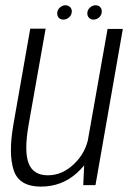

<svg xmlns="http://www.w3.org/2000/svg" viewBox="-20 -704 489 730"><path d="M296.5 0H343L447 -594H389L301 -97ZM153.5 -595H95L31 -231Q11.5 -119.5 32 -57Q52.5 5.5 135.5 5.5Q215 5.5 272.5 -46.5Q330 -98.5 341 -161L317 -184.5Q306.5 -123.5 261.5 -80.5Q216.5 -37.5 162 -37.5Q106.5 -37.5 88.8 -83.2Q71 -129 89 -231ZM221 -629.5Q233 -629.5 243 -638.5Q253 -647.5 253 -660.5Q253 -671 246 -677.5Q239 -684 229 -684Q217 -684 207.2 -675Q197.5 -666 197.5 -653Q197.5 -642.5 204 -636Q210.5 -629.5 221 -629.5ZM335.5 -629.5Q348 -629.5 357.5 -638.5Q367 -647.5 367 -660.5Q367 -671 360.5 -677.5Q354 -684 343.5 -684Q331.5 -684 321.8 -675Q312 -666 312 -653Q312 -642.5 318.8 -636Q325.5 -629.5 335.5 -629.5Z"/></svg>

Font: Anybody SemiCondensed Light
Style: Italic
Weight: 300
Width: 4
Italic angle: -10°
Version: Version 1.113;gftools[0.9.25]